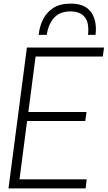

<svg xmlns="http://www.w3.org/2000/svg" viewBox="-20 -1043 596 1063"><path d="M454 0H27L129 -780H556L549 -730H177L137 -423H459L452 -373H130L88 -50H460ZM509 -850H467Q469 -866 469 -879Q469 -978 371 -980Q311 -980 279 -944Q247 -908 239 -850H194Q199 -898 219 -937Q239 -976 276 -999.5Q313 -1023 371 -1023Q441 -1023 475 -987Q509 -951 511 -886Q511 -868 509 -850Z"/></svg>

Font: Tanohe Sans Light
Style: Italic
Weight: 300
Designer: Village Type and Design LLC & Cristiano Sobral
Foundry: Cooper Hewitt Smithsonian Design Museum
Version: Version 1.00;September 29, 2021;FontCreator 13.0.0.2655 64-b